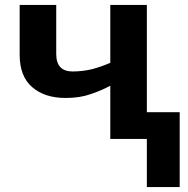

<svg xmlns="http://www.w3.org/2000/svg" viewBox="-20 -566 766 782"><path d="M578.1 -545.9V-108.9H711.9V195.8H578.1V0H429.2V-216.8Q392.1 -196.8 349.1 -182.6Q305.7 -167 247.1 -167Q162.1 -167 111.3 -210.9Q60.1 -254.9 60.1 -342.8V-545.9H209V-346.2Q209 -275.4 274.9 -274.9Q315.4 -274.9 355 -284.2Q394 -294.9 429.2 -310.1V-545.9Z"/></svg>

Font: Droid Sans Thai
Style: Bold
Weight: 700
Designer: Steve Matteson
Foundry: Ascender Corporation
Version: Version 1.00